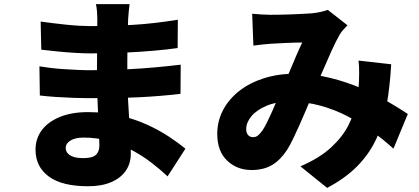

<svg xmlns="http://www.w3.org/2000/svg" viewBox="-20 -837 2040 935"><path d="M611 -817Q609 -801 607 -781.5Q605 -762 604 -744Q603 -722 602 -686.5Q601 -651 600.5 -609.5Q600 -568 600 -528Q600 -488 600 -456Q600 -419 602.5 -369.5Q605 -320 608.5 -267.5Q612 -215 614.5 -167.5Q617 -120 617 -88Q617 -41 592.5 -5.5Q568 30 521.5 50Q475 70 409 70Q282 70 217.5 22.5Q153 -25 153 -108Q153 -162 183.5 -203Q214 -244 271.5 -267.5Q329 -291 408 -291Q492 -291 564.5 -274Q637 -257 697 -229.5Q757 -202 803.5 -171Q850 -140 883 -113L796 22Q759 -13 714.5 -47Q670 -81 618 -108Q566 -135 508.5 -151Q451 -167 388 -167Q346 -167 323 -152.5Q300 -138 300 -117Q300 -101 310.5 -89.5Q321 -78 340 -72.5Q359 -67 385 -67Q411 -67 428.5 -72.5Q446 -78 455 -92.5Q464 -107 464 -132Q464 -151 462 -189Q460 -227 458 -274.5Q456 -322 454 -370Q452 -418 452 -456Q452 -493 452.5 -535.5Q453 -578 453 -619Q453 -660 453.5 -693Q454 -726 454 -744Q454 -758 452.5 -779.5Q451 -801 447 -817ZM178 -732Q206 -728 239 -724Q272 -720 305.5 -716.5Q339 -713 368.5 -711.5Q398 -710 420 -710Q526 -710 628 -716Q730 -722 846 -741L845 -603Q797 -596 728.5 -590Q660 -584 580.5 -580.5Q501 -577 421 -577Q391 -577 347.5 -579.5Q304 -582 259.5 -586.5Q215 -591 181 -595ZM172 -514Q195 -510 228 -506Q261 -502 295.5 -500Q330 -498 360 -496.5Q390 -495 407 -495Q511 -495 590.5 -499Q670 -503 735.5 -509Q801 -515 860 -522L859 -380Q807 -374 758.5 -370Q710 -366 659 -363.5Q608 -361 546.5 -360Q485 -359 405 -359Q379 -359 336.5 -360.5Q294 -362 250 -365Q206 -368 174 -372Z M1208 -770Q1229 -768 1254.5 -766.5Q1280 -765 1296 -765Q1319 -765 1346 -765.5Q1373 -766 1400.5 -767Q1428 -768 1453.5 -769.5Q1479 -771 1497 -772Q1518 -774 1539.5 -778.5Q1561 -783 1576 -789L1672 -714Q1660 -701 1650 -690Q1640 -679 1634 -668Q1617 -639 1594.5 -589.5Q1572 -540 1548 -483.5Q1524 -427 1501 -374Q1486 -339 1470.5 -302Q1455 -265 1439 -229.5Q1423 -194 1408 -162.5Q1393 -131 1378 -107Q1346 -58 1305 -33.5Q1264 -9 1205 -9Q1134 -9 1086 -55Q1038 -101 1038 -185Q1038 -247 1066 -300.5Q1094 -354 1145 -394Q1196 -434 1265.5 -456Q1335 -478 1417 -478Q1506 -478 1588.5 -457.5Q1671 -437 1742 -406Q1813 -375 1870 -341.5Q1927 -308 1966 -282L1896 -113Q1849 -156 1793 -196.5Q1737 -237 1674 -270Q1611 -303 1540 -322.5Q1469 -342 1392 -342Q1325 -342 1277 -321.5Q1229 -301 1204 -270.5Q1179 -240 1179 -209Q1179 -189 1188.5 -179Q1198 -169 1212 -169Q1226 -169 1236 -177Q1246 -185 1259 -203Q1270 -220 1281 -242.5Q1292 -265 1304 -291.5Q1316 -318 1328 -346.5Q1340 -375 1353 -403Q1370 -441 1387.5 -482.5Q1405 -524 1421.5 -563Q1438 -602 1452 -630Q1437 -630 1418 -629.5Q1399 -629 1378 -628Q1357 -627 1337 -626Q1317 -625 1300 -624Q1285 -623 1259.5 -620.5Q1234 -618 1214 -615ZM1885 -524Q1879 -418 1863.5 -328.5Q1848 -239 1814.5 -165Q1781 -91 1722.5 -30.5Q1664 30 1573 78L1443 -27Q1538 -68 1594 -120.5Q1650 -173 1677.5 -228.5Q1705 -284 1714.5 -335Q1724 -386 1727 -423Q1729 -456 1729 -487Q1729 -518 1726 -542Z"/></svg>

Font: Noto Sans JP Thin Black
Style: Regular
Weight: 900
Version: Version 2.004-H2;hotconv 1.0.118;makeotfexe 2.5.65603